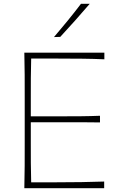

<svg xmlns="http://www.w3.org/2000/svg" viewBox="-20 -990 631 1010"><path d="M108 0Q109.5 -61 109.8 -117Q110 -173 110 -238V-475Q110 -540.5 109.8 -596.5Q109.5 -652.5 108 -713H529V-678Q476 -680.5 415.2 -681.2Q354.5 -682 272 -682H144Q142.5 -630 142.2 -579.8Q142 -529.5 142 -472V-378H281Q353 -378 405.2 -378.5Q457.5 -379 506 -381V-346Q454.5 -347 402.5 -347Q350.5 -347 280 -347H142V-242Q142 -184 142.2 -133.8Q142.5 -83.5 144 -31H276Q346 -31 408.2 -32Q470.5 -33 528 -35V0ZM264 -795Q301 -838.5 336.8 -882.2Q372.5 -926 406 -970H452Q414.5 -926 375.8 -882.8Q337 -839.5 297 -796Z"/></svg>

Font: Commissioner Flair Thin
Style: Regular
Weight: 100
Designer: Kostas Bartsokas
Foundry: Kostas Bartsokas
Version: Version 1.000; ttfautohint (v1.8.3)